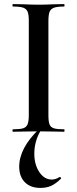

<svg xmlns="http://www.w3.org/2000/svg" viewBox="-20 -645 379 940"><path d="M293 -12Q296 -12 296 -6Q296 0 293 0Q261 0 242 -1L168 -2L96 -1Q77 0 44 0Q41 0 41 -6Q41 -12 44 -12Q78 -12 93.5 -17Q109 -22 115 -36.5Q121 -51 121 -81V-544Q121 -574 115 -588Q109 -602 93.5 -607.5Q78 -613 44 -613Q41 -613 41 -619Q41 -625 44 -625L96 -624Q140 -622 168 -622Q199 -622 243 -624L293 -625Q296 -625 296 -619Q296 -613 293 -613Q260 -613 244 -607Q228 -601 222.5 -586.5Q217 -572 217 -542V-81Q217 -50 222.5 -36Q228 -22 243.5 -17Q259 -12 293 -12ZM74 171Q74 81 170 -12L180 -7Q148 46 148 107Q148 161 172.5 197.5Q197 234 233 234Q253 234 271 222H273Q276 222 278.5 225Q281 228 278 230Q254 254 231 264.5Q208 275 178 275Q129 275 101.5 247Q74 219 74 171Z"/></svg>

Font: Cormorant Unicase SemiBold
Style: Regular
Weight: 600
Designer: Christian Thalmann (Catharsis Fonts)
Foundry: Catharsis Fonts
Version: Version 4.000